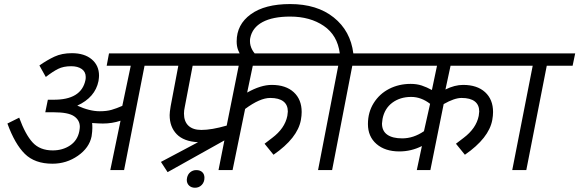

<svg xmlns="http://www.w3.org/2000/svg" viewBox="-20 -831 2830 938"><path d="M586.2 0H518.8L568.8 -241.2Q527.5 -227.5 482.5 -227.5Q465 -227.5 430 -230Q431.2 -222.5 431.2 -206.2Q431.2 -190 427.5 -165Q416.2 -108.8 360.6 -70Q305 -31.2 236.2 -31.2Q150 -31.2 101.2 -79.4Q52.5 -127.5 16.2 -227.5L73.8 -256.2Q103.8 -173.8 139.4 -135Q175 -96.2 237.5 -96.2Q286.2 -96.2 322.5 -120.6Q358.8 -145 367.5 -190Q370 -205 370 -211.2Q370 -243.8 341.9 -263.1Q313.8 -282.5 242.5 -282.5H227.5H201.2L213.8 -343.8H240Q377.5 -342.5 397.5 -440Q398.8 -445 398.8 -455Q398.8 -480 379.4 -493.8Q360 -507.5 327.5 -507.5Q290 -507.5 263.8 -494.4Q237.5 -481.2 203.8 -455L172.5 -511.2Q210 -537.5 246.2 -554.4Q282.5 -571.2 331.2 -571.2Q392.5 -571.2 428.1 -541.2Q463.8 -511.2 463.8 -461.2Q463.8 -452.5 461.2 -435Q445 -355 357.5 -315Q417.5 -287.5 467.5 -287.5Q501.2 -287.5 525 -294.4Q548.8 -301.2 577.5 -313.8L618.8 -510H501.2L512.5 -570H820L808.8 -510H686.2Z M1307.5 -416.2Q1376.2 -416.2 1415 -380.6Q1453.8 -345 1453.8 -283.8Q1453.8 -266.2 1450 -245Q1433.8 -156.2 1316.2 -75L1272.5 -128.8Q1280 -135 1310 -157.5Q1340 -180 1358.8 -206.9Q1377.5 -233.8 1383.8 -265Q1386.2 -280 1386.2 -286.2Q1386.2 -318.8 1364.4 -335.6Q1342.5 -352.5 1300 -352.5Q1250 -352.5 1177.5 -298.8L1116.2 0H1047.5L1076.2 -145L798.8 10L766.2 -40L947.5 -136.2Q877.5 -140 843.1 -175.6Q808.8 -211.2 808.8 -268.8Q808.8 -282.5 813.8 -312.5L851.2 -510H748.8L761.2 -570H1575L1562.5 -510H1215L1187.5 -378.8Q1253.8 -416.2 1307.5 -416.2ZM882.5 -307.5Q878.8 -291.2 878.8 -276.2Q878.8 -237.5 900.6 -216.9Q922.5 -196.2 963.8 -196.2Q1013.8 -196.2 1087.5 -217.5L1146.2 -510H921.2ZM978.8 37.5Q978.8 58.8 965.6 72.5Q952.5 86.2 932.5 86.2Q915 86.2 903.8 75.6Q892.5 65 892.5 47.5L893.8 37.5Q897.5 20 910 10Q922.5 0 938.8 0Q957.5 0 968.1 10Q978.8 20 978.8 37.5Z M1701.2 -510 1602.5 0H1533.8L1632.5 -510H1502.5L1513.8 -570H1640Q1628.8 -658.8 1561.9 -704.4Q1495 -750 1397.5 -750Q1312.5 -750 1262.5 -723.1Q1212.5 -696.2 1202.5 -645Q1201.2 -640 1201.2 -630Q1201.2 -586.2 1245 -548.8Q1242.5 -550 1222.5 -550L1168.8 -548.8Q1166.2 -548.8 1158.1 -558.8Q1150 -568.8 1143.1 -586.9Q1136.2 -605 1136.2 -628.8Q1136.2 -711.2 1205 -761.2Q1273.8 -811.2 1397.5 -811.2Q1528.8 -811.2 1610.6 -745.6Q1692.5 -680 1706.2 -570H1833.8L1822.5 -510ZM1245 -548.8Z M2242.5 -416.2Q2311.2 -416.2 2350 -380.6Q2388.8 -345 2388.8 -283.8Q2388.8 -266.2 2385 -245Q2368.8 -156.2 2251.2 -75L2207.5 -128.8Q2215 -135 2245 -157.5Q2275 -180 2293.8 -206.9Q2312.5 -233.8 2318.8 -265Q2321.2 -280 2321.2 -286.2Q2321.2 -318.8 2299.4 -335.6Q2277.5 -352.5 2235 -352.5Q2200 -352.5 2147.5 -322.5L2082.5 0H2016.2L2041.2 -117.5Q1988.8 -91.2 1931.2 -91.2Q1861.2 -91.2 1819.4 -127.5Q1777.5 -163.8 1777.5 -225Q1777.5 -282.5 1805.6 -327.5Q1833.8 -372.5 1881.2 -396.9Q1928.8 -421.2 1986.2 -421.2Q2016.2 -421.2 2040.6 -413.1Q2065 -405 2090 -391.2L2115 -510H1763.8L1776.2 -570H2522.5L2510 -510H2181.2L2156.2 -393.8Q2201.2 -416.2 2242.5 -416.2ZM2051.2 -190 2081.2 -323.8Q2037.5 -357.5 1988.8 -357.5Q1935 -357.5 1896.9 -329.4Q1858.8 -301.2 1848.8 -250Q1846.2 -232.5 1846.2 -227.5Q1846.2 -191.2 1871.9 -173.1Q1897.5 -155 1945 -155Q2000 -155 2051.2 -190Z M2551.2 0H2482.5L2582.5 -510H2451.2L2463.8 -570H2790L2777.5 -510H2651.2Z"/></svg>

Font: Cambay
Style: Italic
Weight: 400
Italic angle: -11°
Designer: Pooja Saxena
Foundry: Pooja Saxena
Version: Version 1.019;PS 001.019;hotconv 1.0.70;makeotf.lib2.5.58329